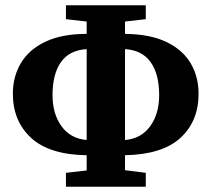

<svg xmlns="http://www.w3.org/2000/svg" viewBox="-20 -694 806 731"><path d="M180 -332Q180 -260 214.5 -213Q249 -166 310 -161V-507Q244 -503 212 -457.5Q180 -412 180 -332ZM586 -332Q586 -412 553.5 -457.5Q521 -503 456 -507V-161Q517 -166 551.5 -213Q586 -260 586 -332ZM231 17V-36L310 -45V-103Q168 -105 98.5 -169Q29 -233 29 -337Q29 -403 60 -454.5Q91 -506 153.5 -535.5Q216 -565 310 -565V-612L231 -621V-674H535V-621L456 -612V-565Q552 -564 614 -534Q676 -504 706 -453Q736 -402 736 -337Q736 -233 667.5 -169.5Q599 -106 456 -103V-46L535 -36V17Z"/></svg>

Font: Source Serif Pro
Style: Bold
Weight: 700
Designer: Frank Grießhammer
Foundry: Adobe Systems Incorporated
Version: Version 3.001;hotconv 1.0.111;makeotfexe 2.5.65597